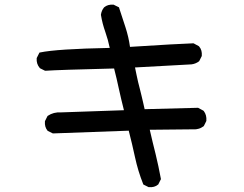

<svg xmlns="http://www.w3.org/2000/svg" viewBox="-20 -770 1040 820"><path d="M613.8 28.8 594.2 19 592.3 18.1 591.3 15.6Q569.3 -39.6 556.6 -98.6Q544.4 -155.3 529.8 -211.9L207 -200.2H205.6L204.6 -200.7L185.1 -210.4L183.6 -210.9L183.1 -211.9Q169.9 -227.5 171.9 -251.5V-252.4L172.4 -253.4L182.1 -272.9L183.1 -274.4L184.1 -275.4Q209 -292 240.2 -290L509.3 -299.3Q502.9 -324.2 497.6 -346.9Q492.2 -369.6 487.5 -391.4Q482.9 -413.1 477.8 -434.8Q472.7 -456.5 467.3 -477.5Q230 -471.7 174.3 -467.8H172.9L171.4 -468.3L151.9 -478L150.9 -478.5L149.9 -479.5Q134.8 -497.1 136.7 -521V-522L137.2 -522.9L147 -542.5L148.4 -545.4L150.9 -545.9Q222.7 -561 448.7 -565.4Q441.4 -600.6 430.2 -632.3Q423.8 -650.4 418.9 -668.9Q414.1 -687.5 411.1 -706.1V-707V-707.5Q413.6 -725.1 424.3 -738.3L424.8 -738.8Q440.4 -752 464.4 -750H465.3L466.3 -749.5L485.8 -739.7L488.3 -738.8L488.8 -736.3Q502.4 -695.3 516.1 -652.8Q529.3 -612.3 535.2 -569.8Q741.7 -583 804.7 -585H806.2L807.6 -584.5L829.1 -572.8L830.1 -571.8L830.6 -571.3Q837.4 -563.5 840.1 -553.5Q842.8 -543.5 841.8 -531.7V-530.8L841.3 -529.8L831.5 -510.3L830.6 -508.8L829.6 -507.8Q822.3 -502.4 814.2 -499.3Q806.2 -496.1 797.4 -495.1L556.6 -481.9Q560.1 -465.3 563.2 -450Q566.4 -434.6 569.8 -419.9Q573.2 -405.3 577.1 -391.1Q580.6 -377 584.2 -362.3Q587.9 -347.7 591.1 -333Q594.2 -318.4 597.7 -303.7L824.2 -309.6H825.7L827.1 -309.1L848.6 -297.4L849.6 -296.4L850.6 -295.4Q863.3 -278.3 861.3 -254.4V-253.4L860.8 -252.4L851.1 -232.9L850.1 -231.4L849.1 -230.5Q844.2 -227.1 839.1 -224.4Q834 -221.7 828.4 -220.2Q822.8 -218.8 816.9 -217.8H816.4L619.6 -215.8Q626 -188 632.1 -162.4Q638.2 -136.7 644.5 -112.3Q657.2 -60.1 667 -6.8L667.5 -4.9L666.5 -3.4L656.7 16.1L656.2 17.6L655.3 18.1Q647.5 24.9 637.5 27.6Q627.4 30.3 615.7 29.3H614.7Z"/></svg>

Font: NaikaiFont
Style: SemiBold
Weight: 600
Version: Version 1.89